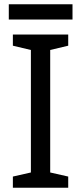

<svg xmlns="http://www.w3.org/2000/svg" viewBox="-20 -875 379 895"><path d="M318 -855H21V-784H318ZM298 0V-52L214 -71V-642L298 -662V-714H40V-662L124 -642V-71L40 -52V0Z"/></svg>

Font: Noto Sans Psalter Pahlavi
Style: Regular
Weight: 400
Designer: Monotype Design Team
Foundry: Monotype Imaging Inc.
Version: Version 2.002